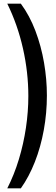

<svg xmlns="http://www.w3.org/2000/svg" viewBox="-20 -820 304 1040"><path d="M93 200H19.5Q57 126.5 82.2 43Q107.5 -40.5 120.5 -127.8Q133.5 -215 133.5 -300Q133.5 -428 104.5 -557Q75.5 -686 19.5 -800H93Q140.5 -735.5 171.8 -653Q203 -570.5 218.5 -480.5Q234 -390.5 234 -303Q234 -207.5 217.2 -115.5Q200.5 -23.5 168.8 57.2Q137 138 93 200Z"/></svg>

Font: Big Shoulders Text Thin SemiBold
Style: Regular
Weight: 600
Version: Version 2.002